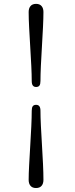

<svg xmlns="http://www.w3.org/2000/svg" viewBox="-20 -794 380 968"><path d="M184 -385.5Q184 -369.5 178.8 -362.5Q173.5 -355.5 162 -355.5Q151 -355.5 145.5 -362.8Q140 -370 140 -385.5Q140 -416.5 137.8 -461.5Q135.5 -506.5 132.5 -556.5Q129.5 -606.5 127 -653.2Q124.5 -700 124.5 -733.5Q124.5 -752.5 134 -763.5Q143.5 -774.5 162 -774.5Q180 -774.5 189.5 -763.5Q199 -752.5 199 -733.5Q199 -703.5 196.8 -657.8Q194.5 -612 191.5 -561.2Q188.5 -510.5 186.2 -464Q184 -417.5 184 -385.5ZM140 -235.5Q140 -251.5 145.2 -258.5Q150.5 -265.5 162 -265.5Q173 -265.5 178.5 -258.2Q184 -251 184 -235.5Q184 -204.5 186.2 -159.5Q188.5 -114.5 191.5 -64.5Q194.5 -14.5 196.8 32.2Q199 79 199 113Q199 132 189.5 143Q180 154 161.5 154Q143.5 154 134 143Q124.5 132 124.5 113Q124.5 82.5 127 36.8Q129.5 -9 132.5 -59.8Q135.5 -110.5 137.8 -156.8Q140 -203 140 -235.5Z"/></svg>

Font: Fraunces 17pt
Style: Regular
Weight: 400
Version: Version 1.000;[b76b70a41]